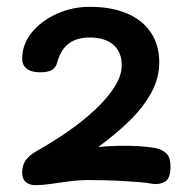

<svg xmlns="http://www.w3.org/2000/svg" viewBox="-20 -928 567 563"><path d="M45 -755Q45 -798 73 -832.5Q101 -867 146.5 -887.5Q192 -908 243 -908Q307 -908 352.5 -888.5Q398 -869 422.5 -832.5Q447 -796 447 -745Q447 -699 423.5 -656Q400 -613 359.5 -573.5Q319 -534 268 -497Q300 -500 329.5 -500.5Q359 -501 385.5 -499.5Q412 -498 435 -494Q455 -490 467.5 -478.5Q480 -467 480 -439Q480 -405 464 -395.5Q448 -386 427 -389Q413 -392 388.5 -394Q364 -396 336 -397.5Q308 -399 283 -399.5Q258 -400 241 -400Q210 -400 181 -396Q152 -392 127.5 -388.5Q103 -385 83 -385Q67 -385 56 -394Q45 -403 45 -421Q45 -444 56 -459Q67 -474 91 -487Q135 -512 178.5 -542Q222 -572 258 -605.5Q294 -639 315.5 -672.5Q337 -706 337 -737Q337 -775 312.5 -796.5Q288 -818 243 -818Q206 -818 182.5 -801Q159 -784 148 -746Q145 -732 134 -724Q123 -716 98 -716Q71 -716 58 -727Q45 -738 45 -755Z"/></svg>

Font: Playpen Sans SemiBold
Style: Regular
Weight: 600
Designer: Laura Meseguer, Veronika Burian, José Scaglione
Foundry: TypeTogether
Version: Version 1.001